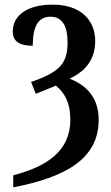

<svg xmlns="http://www.w3.org/2000/svg" viewBox="-20 -567 480 827"><path d="M37 240C258 197 405 120 405 -51C405 -144 355 -199 280 -228C342 -258 390 -304 390 -391C390 -476 332 -547 207 -547C88 -547 35 -494 35 -432C35 -389 63 -370 121 -370C121 -455 146 -495 197 -495C246 -495 271 -459 271 -384C271 -294 238 -257 114 -214L134 -163L221 -198C258 -167 283 -126 283 -51C283 82 184 150 37 188Z"/></svg>

Font: Noto Serif Condensed Semi
Style: Regular
Weight: 600
Width: 3
Designer: Monotype Design Team
Foundry: Monotype Imaging Inc.
Version: Version 1.002